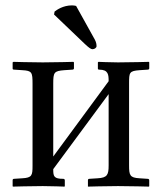

<svg xmlns="http://www.w3.org/2000/svg" viewBox="-20 -692 608 714"><path d="M263 -670C259 -671 253 -672 248 -672C214 -672 191 -655 183 -649L181 -638L295 -529C311 -514 318 -509 324 -509C332 -509 339 -515 339 -520C339 -527 338 -534 333 -544ZM139 -460C96 -460 30 -462 30 -462L27 -460V-437C27 -434 29 -433 33 -433L63 -431C99 -429 101 -423 101 -380V-75C101 -40 99 -31 63 -29L32 -27C29 -27 27 -25 27 -22V0L28 2C28 2 96 0 139 0C171 0 220 2 220 2L221 0V-21C221 -25 219 -27 215 -27C181 -27 178 -36 178 -61V-63L384 -342V-77C384 -42 379 -31 343 -29L312 -27C309 -27 307 -25 307 -22V0V2C307 2 375 0 419 0C464 0 534 2 534 2L535 0V-21C535 -25 533 -27 529 -27L499 -29C463 -31 460 -40 460 -77V-382C460 -423 461 -428 499 -431L529 -433C533 -433 535 -435 535 -438V-460L534 -462C534 -462 464 -460 419 -460C391 -460 346 -462 346 -462L344 -460V-437C344 -434 346 -433 349 -433C383 -433 384 -414 384 -390L178 -110V-381C178 -423 181 -428 219 -431L249 -433C253 -433 255 -435 255 -438V-460L253 -462C253 -462 183 -460 139 -460Z"/></svg>

Font: Linux Libertine O C
Style: Regular
Weight: 400
Designer: Philipp H. Poll
Foundry: Philipp H. Poll
Version: Version 4.0.3